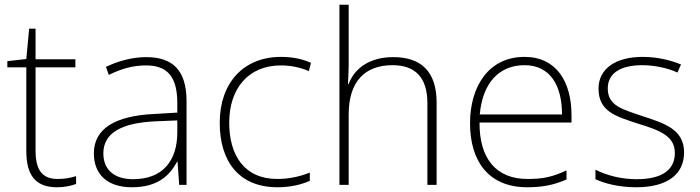

<svg xmlns="http://www.w3.org/2000/svg" viewBox="-20 -780 2952 810"><path d="M223 -25C154 -25 130 -68 130 -146V-496H298V-530H130V-659H103L91 -531L11 -522V-496H91V-143C91 -43 128 10 220 10C254 10 279 4 301 -4V-37C280 -30 254 -25 223 -25Z M597 -539C536 -539 478 -522 427 -498L439 -464C494 -491 542 -504 596 -504C684 -504 728 -459 728 -345V-305L628 -299C467 -291 376 -238 376 -133C376 -44 433 10 537 10C642 10 695 -37 727 -98H729L736 0H767V-353C767 -482 710 -539 597 -539ZM632 -268 728 -272V-219C727 -101 666 -24 541 -24C462 -24 416 -64 416 -133C416 -221 496 -261 632 -268Z M1151 10C1207 10 1253 -2 1287 -17V-52C1248 -36 1200 -25 1150 -25C1009 -25 947 -127 947 -262C947 -407 1028 -504 1165 -504C1203 -504 1244 -497 1283 -480L1292 -515C1256 -531 1215 -540 1165 -540C1007 -540 907 -430 907 -262C907 -100 987 10 1151 10Z M1451 -504V-760H1412V0H1451V-297C1451 -437 1520 -505 1636 -505C1730 -505 1783 -455 1783 -345V0H1822V-347C1822 -479 1756 -539 1639 -539C1535 -539 1474 -488 1451 -426H1448C1449 -454 1451 -475 1451 -504Z M2193 -540C2041 -540 1963 -415 1963 -260C1963 -100 2041 10 2204 10C2270 10 2318 0 2370 -23V-61C2309 -33 2270 -25 2205 -25C2074 -25 2002 -110 2003 -263H2391V-294C2391 -434 2328 -540 2193 -540ZM2193 -505C2300 -505 2351 -421 2351 -297H2004C2016 -432 2087 -505 2193 -505Z M2866 -137C2866 -235 2782 -260 2691 -290C2606 -319 2544 -333 2544 -407C2544 -472 2599 -505 2690 -505C2742 -505 2800 -492 2838 -474L2853 -508C2809 -526 2754 -540 2691 -540C2577 -540 2505 -490 2505 -406C2505 -310 2577 -289 2673 -258C2764 -230 2827 -206 2827 -135C2827 -67 2779 -24 2665 -24C2603 -24 2542 -39 2492 -64V-24C2530 -6 2591 10 2664 10C2796 10 2866 -45 2866 -137Z"/></svg>

Font: Noto Sans Lao ExtraLight
Style: Regular
Weight: 200
Designer: Monotype Design Team
Foundry: Monotype Imaging Inc.
Version: Version 2.003